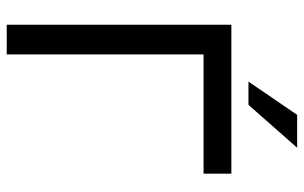

<svg xmlns="http://www.w3.org/2000/svg" viewBox="-182 -698 881 556"><g transform="rotate(90 258.0 -420.5)"><path d="M408.4 -841H313.1L216.8 -700H284.1ZM483.5 -650.5H52.1V0H138V-570H483.5Z"/></g></svg>

Font: Overused Grotesk Light
Style: Regular
Weight: 300
Designer: RandomMaerks
Version: Version 0.005